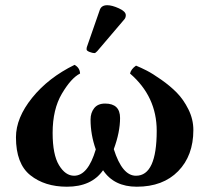

<svg xmlns="http://www.w3.org/2000/svg" viewBox="-20 -704 800 734"><path d="M390.1 -684.1Q408.2 -684.1 434.6 -672.1Q460.9 -660.2 460.9 -646Q460.9 -637.2 456.1 -630.9L352.1 -508.8Q345.2 -501 340.8 -501Q334 -501 322.5 -505.4Q311 -509.8 311 -515.1Q311 -521 312 -523.9L361.8 -667Q368.2 -684.1 390.1 -684.1ZM719.2 -207Q719.2 -108.9 661.1 -49.6Q603 9.8 502.9 9.8Q416 9.8 374 -53.2Q330.1 9.8 235.8 9.8Q150.9 9.8 95.9 -34.2Q41 -78.1 41 -179.2Q41 -253.4 103 -330.3Q165 -407.2 265.1 -456.1Q285.2 -444.8 286.1 -422.9Q252 -405.8 216.6 -345.9Q181.2 -286.1 181.2 -195.8Q181.2 -112.8 205.6 -72.5Q230 -32.2 263.2 -32.2Q316.4 -32.2 346.2 -132.8Q326.2 -189 326.2 -247.1Q326.2 -272.9 340.1 -290.5Q354 -308.1 381.8 -308.1Q439 -308.1 439 -252.9Q439 -198.7 415 -133.8Q447.3 -31.7 500 -32.2Q579.1 -32.2 579.1 -204.1Q579.1 -335 477.1 -422.9Q481 -439.9 500 -453.1Q519 -445.3 541 -434.1Q563 -422.9 596.4 -399.4Q629.9 -376 655.5 -350.1Q681.2 -324.2 700.2 -286.1Q719.2 -248 719.2 -207Z"/></svg>

Font: Linux Libertine
Style: Bold
Weight: 700
Designer: Philipp H. Poll
Foundry: Philipp H. Poll
Version: Version 5.0.3